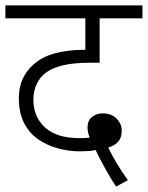

<svg xmlns="http://www.w3.org/2000/svg" viewBox="-20 -642 549 713"><path d="M411 51Q390 19 369 -19Q348 -57 335 -85Q323 -82 308.5 -81Q294 -80 276 -80Q237 -80 197 -90.5Q157 -101 123.5 -123.5Q90 -146 70 -184Q50 -222 50 -277Q50 -319 65 -350.5Q80 -382 105 -403Q136 -431 184 -444Q232 -457 293 -457H297V-574H0V-622H509V-574H350V-409H313Q202 -409 153 -374Q130 -358 117 -331.5Q104 -305 104 -272Q104 -208 147.5 -168.5Q191 -129 276 -129Q285 -129 294 -129.5Q303 -130 313 -131Q305 -151 305 -168Q305 -194 321.5 -207.5Q338 -221 361 -221Q394 -221 413 -201.5Q432 -182 432 -157Q432 -130 418.5 -115.5Q405 -101 382 -94Q396 -65 413.5 -35.5Q431 -6 455 27Z"/></svg>

Font: Noto Sans Light
Style: Regular
Weight: 300
Designer: Monotype Design Team
Foundry: Monotype Imaging Inc.
Version: Version 2.007